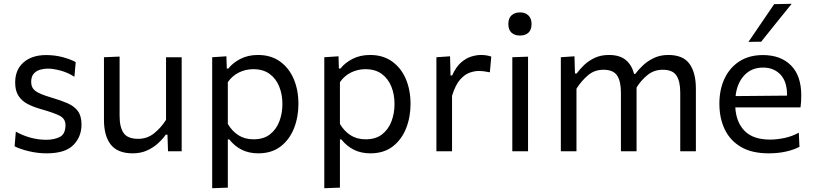

<svg xmlns="http://www.w3.org/2000/svg" viewBox="-20 -798 4293 1013"><path d="M226 11Q179.5 11 133.8 0.2Q88 -10.5 57 -26L63.5 -103.5Q97.5 -84 139.2 -72.2Q181 -60.5 224 -60.5Q265.5 -60.5 295.5 -75.5Q325.5 -90.5 325.5 -138.5Q325.5 -170 297.5 -185.8Q269.5 -201.5 197 -222Q157.5 -233 126.5 -249Q95.5 -265 77.8 -292Q60 -319 60 -362.5Q60 -430 104.2 -468.8Q148.5 -507.5 223.5 -507.5Q270 -507.5 311.5 -496.2Q353 -485 379.5 -470.5L372.5 -393Q336.5 -416 298 -426Q259.5 -436 232.5 -436Q212 -436 191.8 -430.2Q171.5 -424.5 158 -409.2Q144.5 -394 144.5 -365.5Q144.5 -335 167 -318Q189.5 -301 252 -283Q301.5 -268.5 336.8 -253Q372 -237.5 391 -211.8Q410 -186 410 -141Q410 -76 366.8 -32.5Q323.5 11 226 11Z M680.5 11Q601.5 11 565 -34.5Q528.5 -80 528.5 -166.5V-496L611 -499.5V-186Q611 -127 632.2 -96.2Q653.5 -65.5 709 -65.5Q757 -65.5 793.2 -94.8Q829.5 -124 856 -165.5V-496H938.5V0H866.5L863.5 -87.5H854.5Q839 -65 814.2 -42.2Q789.5 -19.5 756 -4.2Q722.5 11 680.5 11Z M1099.5 195V-496L1174.5 -501L1176.5 -436.5H1185Q1207 -465.5 1247.5 -486.8Q1288 -508 1341 -508Q1409 -508 1456.8 -474Q1504.5 -440 1529.5 -381.8Q1554.5 -323.5 1554.5 -249.5Q1554.5 -180 1531 -120.8Q1507.5 -61.5 1460.5 -25.2Q1413.5 11 1342.5 11Q1293 11 1255 -8.2Q1217 -27.5 1189.5 -62.5H1182V192ZM1317.5 -63Q1371 -63 1404.5 -89.2Q1438 -115.5 1454 -158Q1470 -200.5 1470 -249Q1470 -299.5 1453.2 -341.2Q1436.5 -383 1402.5 -408Q1368.5 -433 1316 -433Q1276.5 -433 1241 -415.8Q1205.5 -398.5 1182 -364.5V-144Q1204.5 -106 1238 -84.5Q1271.5 -63 1317.5 -63Z M1691 195V-496L1766 -501L1768 -436.5H1776.5Q1798.5 -465.5 1839 -486.8Q1879.5 -508 1932.5 -508Q2000.5 -508 2048.2 -474Q2096 -440 2121 -381.8Q2146 -323.5 2146 -249.5Q2146 -180 2122.5 -120.8Q2099 -61.5 2052 -25.2Q2005 11 1934 11Q1884.5 11 1846.5 -8.2Q1808.5 -27.5 1781 -62.5H1773.5V192ZM1909 -63Q1962.5 -63 1996 -89.2Q2029.5 -115.5 2045.5 -158Q2061.5 -200.5 2061.5 -249Q2061.5 -299.5 2044.8 -341.2Q2028 -383 1994 -408Q1960 -433 1907.5 -433Q1868 -433 1832.5 -415.8Q1797 -398.5 1773.5 -364.5V-144Q1796 -106 1829.5 -84.5Q1863 -63 1909 -63Z M2282.5 0V-496L2354.5 -501L2357 -400H2365.5Q2386 -445.5 2412.8 -468.5Q2439.5 -491.5 2467 -499.8Q2494.5 -508 2517.5 -508Q2547 -508 2572 -499.5L2564.5 -416.5Q2548 -419.5 2534.8 -421.5Q2521.5 -423.5 2504 -423.5Q2484.5 -423.5 2459 -415Q2433.5 -406.5 2408.2 -378.8Q2383 -351 2365 -292.5V0Z M2683 0V-496L2766 -499V0ZM2723 -610.5Q2695.5 -610.5 2678.8 -625.5Q2662 -640.5 2662 -671.5Q2662 -702 2679 -717.2Q2696 -732.5 2724 -732.5Q2751.5 -732.5 2768 -716.5Q2784.5 -700.5 2784.5 -671.5Q2784.5 -640.5 2768 -625.5Q2751.5 -610.5 2723 -610.5Z M2939 0V-496L3011 -501L3013.5 -410H3022.5Q3038 -432 3061.8 -454.8Q3085.5 -477.5 3118 -492.8Q3150.5 -508 3192.5 -508Q3249 -508 3281 -482Q3313 -456 3325.5 -408H3331.5Q3348.5 -431 3373.2 -454Q3398 -477 3431 -492.5Q3464 -508 3506 -508Q3584 -508 3617.8 -461.2Q3651.5 -414.5 3651.5 -330.5V0H3569V-309.5Q3569 -369 3549 -399.5Q3529 -430 3476.5 -430Q3431 -430 3397 -402.8Q3363 -375.5 3338.5 -336.5Q3338.5 -333.5 3338.5 -330.5V0H3256V-309.5Q3256 -369 3236 -399.5Q3216 -430 3163.5 -430Q3116 -430 3081.5 -400.2Q3047 -370.5 3021.5 -330V0Z M4035.5 11Q3946.5 11 3889 -23Q3831.5 -57 3803.5 -116Q3775.5 -175 3775.5 -251Q3775.5 -326 3803 -384Q3830.5 -442 3882 -474.8Q3933.5 -507.5 4005 -507.5Q4099 -507.5 4153.2 -453Q4207.5 -398.5 4207.5 -294.5Q4207.5 -258 4203.5 -231.5H3859.5Q3864 -152.5 3909 -107Q3954 -61.5 4043.5 -61.5Q4078.5 -61.5 4119 -70Q4159.5 -78.5 4194.5 -98L4198 -23.5Q4169.5 -8 4127.5 1.5Q4085.5 11 4035.5 11ZM4006 -441.5Q3944.5 -441.5 3906.2 -399.8Q3868 -358 3861 -291L4132.5 -293.5Q4132.5 -295 4132.5 -297.5Q4132.5 -368 4097.5 -404.8Q4062.5 -441.5 4006 -441.5ZM3929 -577Q3963 -627 3997 -677Q4031 -727 4064.5 -776L4157 -778Q4115.5 -727 4075.5 -677.2Q4035.5 -627.5 3996 -578Z"/></svg>

Font: Commissioner
Style: Regular
Weight: 400
Designer: Kostas Bartsokas
Foundry: Kostas Bartsokas
Version: Version 1.000; ttfautohint (v1.8.3)